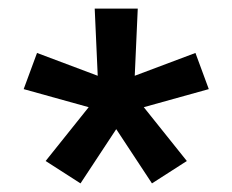

<svg xmlns="http://www.w3.org/2000/svg" viewBox="-20 -836 540 446"><path d="M167 -410 86 -462 186 -587 35 -629 66 -713 207 -660 200 -816H300L293 -660L434 -713L465 -629L314 -587L414 -462L333 -410L250 -536Z"/></svg>

Font: Iosevka Custom Semibold
Style: Regular
Weight: 600
Designer: Belleve Invis
Foundry: Belleve Invis
Version: Version 27.0.2; ttfautohint (v1.8.4)